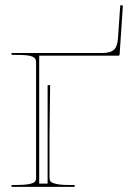

<svg xmlns="http://www.w3.org/2000/svg" viewBox="-20 -726 500 746"><path d="M24.9 -520H376Q409.2 -520 422.9 -533Q436.5 -545.9 438.5 -578.6L447.3 -705.6L457.5 -704.6L444.8 -514.6Q444.8 -509.8 439.9 -509.8H132.3V-12.7H165V-395H174.8Q172.4 -245.6 172.4 -205.6V-35.2Q172.4 -26.4 176.5 -21Q180.7 -15.6 198 -11.5Q215.3 -7.3 247.6 -7.3H270V0H24.9V-7.3H44.9Q76.7 -7.3 93.8 -11Q110.8 -14.6 115.5 -19.8Q120.1 -24.9 120.1 -33.7V-486.8Q120.1 -500 105.5 -506.3Q90.8 -512.7 44.9 -512.7H24.9Z"/></svg>

Font: ZnikomitNo25
Style: Regular
Weight: 100
Designer: gluk
Foundry: gluk
Version: Version 0.56